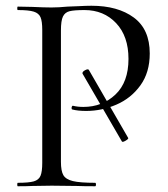

<svg xmlns="http://www.w3.org/2000/svg" viewBox="-20 -648 583 668"><path d="M267 -394Q267 -399 276.5 -404Q286 -409 289 -405L426 -168Q428 -165 417 -158.5Q406 -152 404 -156L267 -392ZM311 -12Q314 -12 314 -6Q314 0 311 0Q270 0 247 -1L160 -2L93 -1Q74 0 42 0Q40 0 40 -6Q40 -12 42 -12Q80 -12 97.5 -17Q115 -22 121 -36.5Q127 -51 127 -81V-544Q127 -574 121 -588Q115 -602 97.5 -607.5Q80 -613 42 -613Q40 -613 40 -619Q40 -625 42 -625L92 -624Q134 -622 159 -622Q184 -622 215 -625Q227 -625 253 -626.5Q279 -628 298 -628Q390 -628 445.5 -587Q501 -546 501 -462Q501 -396 468.5 -351Q436 -306 385 -284Q334 -262 280 -262Q251 -262 232 -267Q229 -267 229 -272Q229 -275 230.5 -278Q232 -281 234 -280Q250 -276 270 -276Q336 -276 381.5 -319Q427 -362 427 -443Q427 -522 384 -567.5Q341 -613 274 -613Q238 -613 222 -609Q206 -605 199 -590.5Q192 -576 192 -542V-85Q192 -53 200.5 -38.5Q209 -24 233.5 -18Q258 -12 311 -12Z"/></svg>

Font: Cormorant
Style: Regular
Weight: 400
Designer: Christian Thalmann (Catharsis Fonts)
Foundry: Catharsis Fonts
Version: Version 4.000